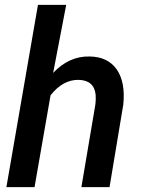

<svg xmlns="http://www.w3.org/2000/svg" viewBox="-20 -770 583 790"><path d="M198.7 -470.2Q264.6 -539.6 348.6 -537.6Q423.8 -536.6 460.2 -484.4Q496.6 -432.1 487.3 -339.8L430.7 0H314.9L372.6 -341.3Q375 -362.3 373.5 -380.4Q367.2 -439.9 303.2 -441.4Q238.8 -442.4 188 -377.9L122.1 0H6.3L136.2 -750H252.4Z"/></svg>

Font: TypoPRO Roboto
Style: Italic
Weight: 500
Italic angle: -12°
Designer: Google
Version: Version 2.136; 2016